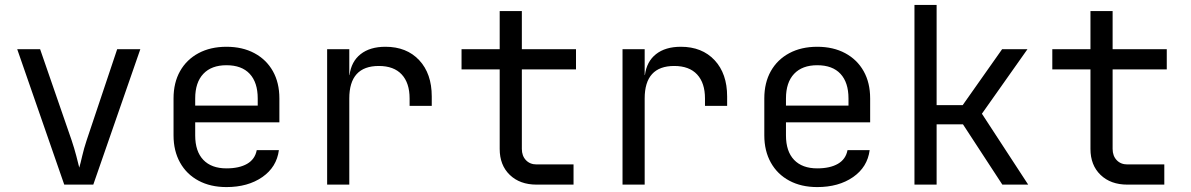

<svg xmlns="http://www.w3.org/2000/svg" viewBox="-20 -750 4840 780"><path d="M241 0 50 -550H143L271 -180Q282 -147 290 -116.5Q298 -86 302 -69Q307 -86 314 -116.5Q321 -147 332 -180L456 -550H550L359 0Z M900 10Q835 10 786.5 -16Q738 -42 711.5 -89.5Q685 -137 685 -200V-350Q685 -414 711.5 -461Q738 -508 786.5 -534Q835 -560 900 -560Q965 -560 1013.5 -534Q1062 -508 1088.5 -461Q1115 -414 1115 -350V-253H773V-200Q773 -135 806 -100.5Q839 -66 900 -66Q952 -66 984 -84.5Q1016 -103 1023 -140H1113Q1104 -71 1045.5 -30.5Q987 10 900 10ZM773 -321H1027V-350Q1027 -415 994.5 -450Q962 -485 900 -485Q839 -485 806 -450Q773 -415 773 -350Z M1309 0V-550H1399V-445H1400Q1407 -500 1445 -530Q1483 -560 1546 -560Q1632 -560 1683 -505.5Q1734 -451 1734 -358V-320H1644V-350Q1644 -413 1612 -447.5Q1580 -482 1519 -482Q1399 -482 1399 -350V0Z M2160 0Q2092 0 2051 -39.5Q2010 -79 2010 -145V-468H1855V-550H2010V-705H2100V-550H2320V-468H2100V-145Q2100 -117 2116.5 -99.5Q2133 -82 2160 -82H2310V0Z M2509 0V-550H2599V-445H2600Q2607 -500 2645 -530Q2683 -560 2746 -560Q2832 -560 2883 -505.5Q2934 -451 2934 -358V-320H2844V-350Q2844 -413 2812 -447.5Q2780 -482 2719 -482Q2599 -482 2599 -350V0Z M3300 10Q3235 10 3186.5 -16Q3138 -42 3111.5 -89.5Q3085 -137 3085 -200V-350Q3085 -414 3111.5 -461Q3138 -508 3186.5 -534Q3235 -560 3300 -560Q3365 -560 3413.5 -534Q3462 -508 3488.5 -461Q3515 -414 3515 -350V-253H3173V-200Q3173 -135 3206 -100.5Q3239 -66 3300 -66Q3352 -66 3384 -84.5Q3416 -103 3423 -140H3513Q3504 -71 3445.5 -30.5Q3387 10 3300 10ZM3173 -321H3427V-350Q3427 -415 3394.5 -450Q3362 -485 3300 -485Q3239 -485 3206 -450Q3173 -415 3173 -350Z M3695 0V-730H3785V-323H3891L4051 -550H4154L3969 -288L4157 0H4052L3892 -245H3785V0Z M4560 0Q4492 0 4451 -39.5Q4410 -79 4410 -145V-468H4255V-550H4410V-705H4500V-550H4720V-468H4500V-145Q4500 -117 4516.5 -99.5Q4533 -82 4560 -82H4710V0Z"/></svg>

Font: JetBrainsMono NF
Style: Regular
Weight: 400
Designer: Philipp Nurullin, Konstantin Bulenkov
Foundry: JetBrains
Version: Version 2.251; ttfautohint (v1.8.3);Nerd Fonts 2.2.2